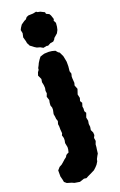

<svg xmlns="http://www.w3.org/2000/svg" viewBox="-229 -799 666 1068"><g transform="rotate(-20 104.0 -264.5)"><path d="M110 -548 94 -557 76 -562 63 -570 42 -586 33 -604 31 -616 24 -641 29 -664 25 -684 31 -696 41 -711 61 -725 72 -730 81 -741 93 -746 121 -747 140 -751 147 -746 162 -743 186 -731 188 -721 205 -713 211 -703 219 -679 215 -670 223 -655 221 -633 217 -615 208 -598 186 -579 182 -571 173 -562 155 -559 138 -550 131 -552ZM8 75 20 66 25 57 31 52 42 47 46 30 47 17 42 -9 45 -25V-38L40 -55L45 -66L43 -90V-107L41 -121L46 -138L41 -153L40 -165L37 -182L42 -206V-219L37 -233L38 -249L41 -264L34 -286L41 -304L39 -319L42 -335L41 -352L37 -371L40 -389L29 -413L35 -431L43 -442L44 -452L52 -467L57 -478L68 -495L78 -508L93 -513L104 -516L130 -517L148 -515L167 -510L178 -497L186 -492L198 -467L202 -447L205 -431V-405L204 -394L202 -376L207 -360L203 -344V-334L205 -306L201 -292L210 -269L204 -251L200 -239L205 -217L200 -200L208 -187L202 -167L204 -155L203 -139L210 -127L201 -102L205 -82L202 -64L204 -46L201 -28L209 -11L210 5L203 19L206 38L199 56L198 71L196 84L193 108L187 118L178 135L175 148L165 164L155 175L141 188L123 197L98 209L87 215L73 213L46 222L15 217L2 211L-25 203L-38 192L-41 176L-46 157V130V121L-32 105L-17 97L-10 91L-3 85Z"/></g></svg>

Font: Winky Rough
Style: Bold
Weight: 700
Designer: Simon Atzbach
Foundry: typofactur
Version: Version 1.206; ttfautohint (v1.8.4.7-5d5b)